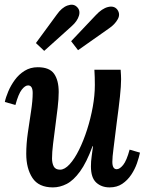

<svg xmlns="http://www.w3.org/2000/svg" viewBox="-20 -803 636 834"><path d="M210 11Q148 11 121 -30Q94 -71 94 -135Q94 -178 101 -226.5Q108 -275 115 -320.5Q122 -366 122 -399Q122 -432 102 -432Q89 -432 74.5 -413.5Q60 -395 47 -347L1 -360Q5 -380 16 -406Q27 -432 44.5 -456Q62 -480 87 -495.5Q112 -511 144 -511Q195 -511 215 -482.5Q235 -454 235 -403Q235 -374 230.5 -335.5Q226 -297 220.5 -256Q215 -215 210.5 -178Q206 -141 206 -115Q206 -94 213.5 -80Q221 -66 241 -66Q261 -66 282.5 -89.5Q304 -113 323.5 -152.5Q343 -192 358.5 -240.5Q374 -289 383 -339Q392 -389 392 -434Q392 -448 391.5 -468Q391 -488 390 -500H504Q505 -484 505.5 -476.5Q506 -469 506 -459Q506 -430 501 -383Q496 -336 487 -270Q478 -195 473 -157.5Q468 -120 468 -100Q468 -68 487 -68Q500 -68 515 -86.5Q530 -105 543 -153L588 -140Q584 -120 575 -94Q566 -68 550 -44Q534 -20 511 -4.5Q488 11 456 11Q421 11 398 -10Q375 -31 375 -80Q375 -102 378 -123Q381 -144 384 -168H382Q356 -97 327.5 -58Q299 -19 269.5 -4Q240 11 210 11ZM172 -582 136 -616 227 -740Q248 -770 273 -779Q298 -788 313 -774Q330 -759 323 -735Q316 -711 291 -689ZM319 -585 289 -624 396 -737Q423 -766 449 -772.5Q475 -779 489 -762Q504 -742 491.5 -719.5Q479 -697 454 -680Z"/></svg>

Font: Lora SemiBold
Style: Italic
Weight: 600
Italic angle: -3°
Designer: Olga Karpushina, Alexei Vanyashin (Cyrillic)
Foundry: Cyreal
Version: Version 3.011; ttfautohint (v1.8.4.7-5d5b)